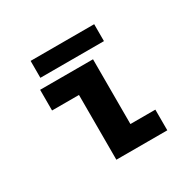

<svg xmlns="http://www.w3.org/2000/svg" viewBox="-143 -812 995 973"><g transform="rotate(-30 355.0 -325.5)"><path d="M425 -121H571V0H273V-379H115.5V-500H425ZM147 -651H519V-552H147Z"/></g></svg>

Font: League Mono
Style: Bold
Weight: 700
Width: 6
Designer: Tyler Finck
Foundry: The League of Moveable Type / Tyler Finck
Version: Version 2.300;RELEASE